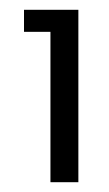

<svg xmlns="http://www.w3.org/2000/svg" viewBox="-20 -724 223 392"><path d="M83 -659H29V-704H140V-352H83Z"/></svg>

Font: Poppins Light
Style: Regular
Weight: 300
Designer: Ninad Kale (Devanagari), Jonny Pinhorn (Latin)
Version: Version 5.002